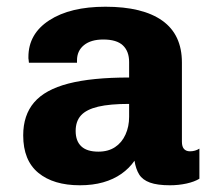

<svg xmlns="http://www.w3.org/2000/svg" viewBox="-20 -541 640 571"><path d="M217.5 10Q139 10 94 -27Q49 -64 49 -138.5Q49 -198.5 81.5 -236.5Q114 -274.5 183.5 -292.5Q253 -310.5 364 -310.5V-356.5Q364 -388.5 345.5 -406Q327 -423.5 287 -423.5Q250.5 -423.5 229.8 -406.8Q209 -390 209 -361.5V-354.5H66Q65.5 -361.5 65 -364.2Q64.5 -367 64.5 -367.2Q64.5 -367.5 64.5 -368Q64.5 -368.5 64.5 -371.5Q64.5 -440.5 126.8 -480.8Q189 -521 293.5 -521Q404.5 -521 462.8 -479.5Q521 -438 521 -355V-119.5Q521 -105 527.2 -98Q533.5 -91 545 -91Q560.5 -91 573 -99V-9.5Q558.5 -0.5 534.8 4.8Q511 10 485.5 10Q448 10 426 2Q404 -6 394 -22Q384 -38 380 -63Q364.5 -40.5 341 -24Q317.5 -7.5 286.8 1.2Q256 10 217.5 10ZM272.5 -90Q302 -90 322.2 -103.5Q342.5 -117 353.2 -140.8Q364 -164.5 364 -193.5V-232Q307 -232 272 -223.8Q237 -215.5 221 -198Q205 -180.5 205 -151.5Q205 -121.5 221.8 -105.8Q238.5 -90 272.5 -90Z"/></svg>

Font: Chivo Mono Medium
Style: Regular
Weight: 500
Monospace: yes
Designer: Hector Gatti
Foundry: Omnibus-Type
Version: Version 1.008